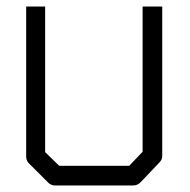

<svg xmlns="http://www.w3.org/2000/svg" viewBox="-20 -617 580 587"><path d="M60 -597H118V-152L161 -110H375L416 -153V-597H476V-141Q476 -129 468 -121L410 -60Q400 -50 388 -50H148Q136 -50 127 -59L68 -118Q60 -126 60 -139Z"/></svg>

Font: IBM 3270
Style: Regular
Weight: 400
Monospace: yes
Version: Version 2.3.1